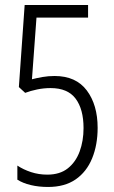

<svg xmlns="http://www.w3.org/2000/svg" viewBox="-20 -734 452 763"><path d="M197 -432Q282 -432 325 -374.5Q368 -317 368 -226Q368 -158 346 -104.5Q324 -51 280.5 -21Q237 9 171 9Q134 9 102.5 1.5Q71 -6 49 -20V-76Q73 -60 103.5 -50Q134 -40 168 -40Q218 -40 249.5 -65Q281 -90 296.5 -132Q312 -174 312 -225Q312 -300 280.5 -342Q249 -384 181 -384Q154 -384 127.5 -378.5Q101 -373 80 -365L55 -388L78 -714H330V-664H125L107 -419Q126 -424 149 -428Q172 -432 197 -432Z"/></svg>

Font: Noto Sans Thai ExtCond Light
Style: Regular
Weight: 300
Width: 2
Designer: Monotype Design Team
Foundry: Monotype Imaging Inc.
Version: Version 2.002; ttfautohint (v1.8.4.7-5d5b)